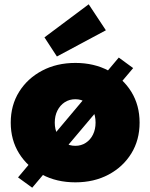

<svg xmlns="http://www.w3.org/2000/svg" viewBox="-20 -839 700 894"><path d="M130 35 64 -13 533 -571 600 -522ZM331 10Q244 10 176 -26Q108 -62 69 -124.5Q30 -187 30 -268Q30 -349 69 -411.5Q108 -474 176 -510Q244 -546 331 -546Q418 -546 485.5 -510Q553 -474 591.5 -411.5Q630 -349 630 -268Q630 -187 591.5 -124.5Q553 -62 485.5 -26Q418 10 331 10ZM331 -160Q358 -160 379.5 -174Q401 -188 413 -212.5Q425 -237 425 -268Q425 -300 413 -324.5Q401 -349 379.5 -363Q358 -377 331 -377Q303 -377 281.5 -363Q260 -349 247.5 -324.5Q235 -300 235 -268Q235 -237 247.5 -212.5Q260 -188 281.5 -174Q303 -160 331 -160ZM245 -576 187 -665 393 -819 473 -698Z"/></svg>

Font: Lexend Deca Black
Style: Regular
Weight: 900
Designer: Bonnie Shaver-Troup, Thomas Jockin
Foundry: Lexend
Version: Version 1.007